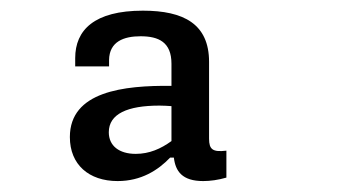

<svg xmlns="http://www.w3.org/2000/svg" viewBox="-20 -795 660 360"><path d="M248 -775C156.5 -775 121 -738.5 121 -686V-670.5H184.5V-682.5C185 -717 212 -727 243.5 -727C277.5 -727 301.5 -716 301.5 -675.5V-634C211.5 -635 111 -623.5 111 -538C111 -486.5 146.5 -455.5 200.5 -455.5C245 -455.5 276.5 -476 299 -499.5H306C309 -474 321.5 -455.5 361 -455.5C374 -455.5 389 -457.5 404.5 -462V-512.5C379 -509.5 372 -514.5 372 -535V-679C372 -750 324.5 -775 248 -775ZM184 -547C184 -581.5 219 -597 279 -597C286.5 -597 294 -596.5 301.5 -596V-530.5C281.5 -516 260 -506.5 234.5 -506.5C203.5 -506.5 184 -521.5 184 -547Z"/></svg>

Font: FontWithASyntaxHighlighterNightOwl
Style: Regular
Weight: 400
Designer: Riley Cran & the Lettermatic Team
Foundry: Lettermatic
Version: Version 1.000 (FontWithASyntaxHighlighterNightOwl)